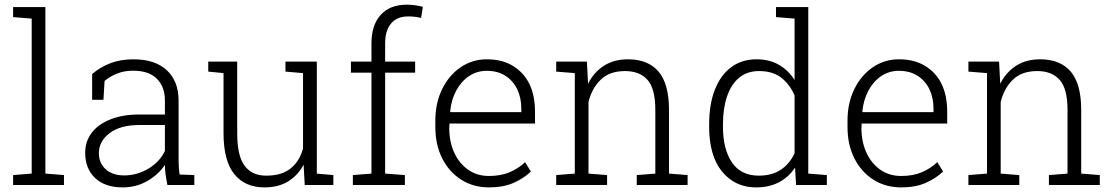

<svg xmlns="http://www.w3.org/2000/svg" viewBox="-20 -792 4776 822"><path d="M253.9 -42.5V0H36.1V-42.5L115.7 -48.8V-712.4L36.1 -718.8V-761.7H174.3V-48.8Z M504.9 10.3Q429.7 10.3 387.2 -29.8Q344.7 -69.8 344.7 -138.2Q344.7 -187 373 -224.1Q401.4 -260.7 453.4 -281.2Q505.4 -301.8 576.7 -301.8H686V-362.3Q686 -419.4 652.1 -454.3Q618.2 -489.3 549.8 -489.3Q511.2 -489.3 480.7 -476.8Q450.2 -464.4 427.7 -445.3L422.9 -364.7H374.5V-475.1Q408.7 -504.4 452.1 -521.2Q495.6 -538.1 550.8 -538.1Q644 -538.1 694.3 -491.2Q744.6 -444.3 744.6 -361.3V-106.4Q744.6 -90.8 745.6 -75.4Q746.6 -60.1 749 -44.9L812 -42.5V0H696.8Q690.9 -28.8 688.7 -46.4Q686.5 -64 686 -85.9Q657.2 -43.5 609.9 -16.6Q562.5 10.3 504.9 10.3ZM511.7 -41Q565.9 -41 614.5 -69.6Q663.1 -98.1 686 -145.5V-256.8H576.2Q495.1 -256.8 449.2 -221.9Q403.3 -187 403.3 -136.2Q403.3 -93.8 432.6 -67.4Q461.9 -41 511.7 -41Z M1112.3 10.3Q1029.3 10.3 983.2 -46.4Q937 -103 937 -222.2V-479L871.6 -485.4V-528.3H995.6V-221.2Q995.6 -124.5 1027.3 -82.3Q1059.1 -40 1119.1 -40Q1187 -40 1225.1 -71.5Q1263.2 -103 1277.3 -156.2V-479L1202.1 -485.4V-528.3H1336.4V-48.8L1407.2 -42.5V0H1284.7L1279.8 -86.9Q1254.9 -40.5 1213.1 -15.1Q1171.4 10.3 1112.3 10.3Z M1713.4 -42.5V0H1490.7V-42.5L1570.3 -48.8V-481H1482.4V-528.3H1570.3V-606Q1570.3 -685.1 1610.1 -728.5Q1649.9 -772 1721.7 -772Q1756.3 -772 1790.5 -762.7L1782.7 -715.3Q1770.5 -718.3 1757.1 -720Q1743.7 -721.7 1727.5 -721.7Q1679.7 -721.7 1654.3 -691.4Q1628.9 -661.1 1628.9 -606V-528.3H1757.3V-481H1628.9V-48.8Z M2073.7 10.3Q2006.3 10.3 1954.1 -22.9Q1902.3 -56.2 1873 -114.3Q1843.8 -172.4 1843.8 -248.5V-275.4Q1843.8 -351.6 1873 -410.6Q1902.3 -470.2 1952.4 -504.2Q2002.4 -538.1 2064 -538.1Q2129.4 -538.1 2175.3 -510.3Q2270.5 -452.6 2270.5 -313V-263.2H1904.3L1903.3 -241.7Q1903.8 -183.6 1925.3 -137.2Q1946.8 -91.3 1984.9 -64.9Q2022.9 -38.6 2073.7 -38.6Q2123.5 -38.6 2161.4 -54.4Q2199.2 -70.3 2228 -97.7L2252.9 -57.6Q2222.2 -28.3 2178.5 -9Q2134.8 10.3 2073.7 10.3ZM1907.2 -314.9 1908.2 -312H2211.9V-326.7Q2211.9 -373 2194.3 -410.2Q2176.3 -446.8 2143.3 -467.8Q2110.4 -488.8 2064 -488.8Q2021.5 -488.8 1988.3 -466.3Q1954.6 -443.8 1933.3 -404.3Q1912.1 -364.7 1907.2 -314.9Z M2579.1 -42.5V0H2361.3V-42.5L2440.9 -48.8V-479L2361.3 -485.4V-528.3H2492.7L2497.6 -433.6Q2522.9 -483.4 2565.9 -510.7Q2608.9 -538.1 2668.5 -538.1Q2754.4 -538.1 2799.3 -485.6Q2844.2 -433.1 2844.2 -321.3V-48.8L2923.8 -42.5V0H2706.1V-42.5L2785.6 -48.8V-320.8Q2785.6 -412.6 2752 -450.2Q2718.3 -487.8 2655.8 -487.8Q2590.3 -487.8 2552.2 -451.2Q2514.2 -414.6 2499.5 -355.5V-48.8Z M3217.8 10.3Q3154.8 10.3 3109.4 -22Q3016.1 -88.4 3016.1 -249.5V-259.8Q3016.1 -345.2 3040 -406.7Q3064 -469.2 3109.6 -503.7Q3155.3 -538.1 3218.8 -538.1Q3273.9 -538.1 3314.7 -514.6Q3355.5 -491.2 3381.8 -449.2V-712.4L3302.2 -718.8V-761.7H3440.4V-48.8L3520 -42.5V0H3388.2L3383.8 -74.7Q3357.9 -34.7 3315.9 -12.2Q3273.9 10.3 3217.8 10.3ZM3228.5 -40Q3285.6 -40 3323.7 -65.9Q3361.8 -91.8 3381.8 -136.2V-382.8Q3362.8 -428.7 3326.2 -458.3Q3289.6 -487.8 3229.5 -487.8Q3178.7 -487.8 3144 -459Q3109.9 -430.2 3092.5 -378.9Q3075.2 -327.6 3075.2 -259.8V-249.5Q3075.2 -153.8 3113.5 -96.9Q3151.9 -40 3228.5 -40Z M3838.4 10.3Q3771 10.3 3718.8 -22.9Q3667 -56.2 3637.7 -114.3Q3608.4 -172.4 3608.4 -248.5V-275.4Q3608.4 -351.6 3637.7 -410.6Q3667 -470.2 3717 -504.2Q3767.1 -538.1 3828.6 -538.1Q3894 -538.1 3939.9 -510.3Q4035.2 -452.6 4035.2 -313V-263.2H3668.9L3668 -241.7Q3668.5 -183.6 3689.9 -137.2Q3711.4 -91.3 3749.5 -64.9Q3787.6 -38.6 3838.4 -38.6Q3888.2 -38.6 3926 -54.4Q3963.9 -70.3 3992.7 -97.7L4017.6 -57.6Q3986.8 -28.3 3943.1 -9Q3899.4 10.3 3838.4 10.3ZM3671.9 -314.9 3672.9 -312H3976.6V-326.7Q3976.6 -373 3959 -410.2Q3940.9 -446.8 3908 -467.8Q3875 -488.8 3828.6 -488.8Q3786.1 -488.8 3752.9 -466.3Q3719.2 -443.8 3698 -404.3Q3676.8 -364.7 3671.9 -314.9Z M4343.8 -42.5V0H4126V-42.5L4205.6 -48.8V-479L4126 -485.4V-528.3H4257.3L4262.2 -433.6Q4287.6 -483.4 4330.6 -510.7Q4373.5 -538.1 4433.1 -538.1Q4519 -538.1 4564 -485.6Q4608.9 -433.1 4608.9 -321.3V-48.8L4688.5 -42.5V0H4470.7V-42.5L4550.3 -48.8V-320.8Q4550.3 -412.6 4516.6 -450.2Q4482.9 -487.8 4420.4 -487.8Q4355 -487.8 4316.9 -451.2Q4278.8 -414.6 4264.2 -355.5V-48.8Z"/></svg>

Font: Battambang Light
Style: Regular
Weight: 300
Designer: Danh Hong
Version: Version 8.002; ttfautohint (v1.8.3)